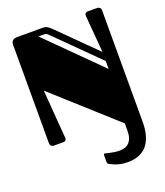

<svg xmlns="http://www.w3.org/2000/svg" viewBox="-168 -813 1010 1175"><g transform="rotate(-20 337.0 -225.5)"><path d="M336.9 161.1Q336.9 154.8 338.9 153.1Q340.8 151.4 343.8 151.4Q346.7 151.4 355.2 153.8Q363.8 156.2 376.2 158.9Q388.7 161.6 404.5 164.1Q420.4 166.5 437.5 166.5Q456.5 166.5 472.2 161.1Q487.8 155.8 499.3 143.6Q510.7 131.3 516.8 112.3Q522.9 93.3 522.9 65.4V20.5L125.5 -337.4Q131.3 -258.8 136.7 -193.4Q138.7 -165.5 140.9 -137.9Q143.1 -110.4 145 -86.9Q147 -63.5 148.2 -46.4Q149.4 -29.3 149.9 -22.9Q150.9 -14.6 147.2 -7.3Q143.6 0 130.4 0H68.8Q60.1 0 52.5 -5.6Q44.9 -11.2 44.9 -27.8V-665Q44.9 -701.2 85 -701.2H250Q268.6 -701.2 281 -693.4Q293.5 -685.5 306.2 -672.9L543.9 -437Q539.1 -495.1 535.2 -544.4Q533.2 -565.4 531.5 -586.4Q529.8 -607.4 528.3 -625.7Q526.9 -644 525.6 -657.7Q524.4 -671.4 523.9 -678.2Q522.9 -686 527.1 -693.6Q531.2 -701.2 546.4 -701.2H605Q614.3 -701.2 621.6 -695.3Q628.9 -689.5 628.9 -672.9V46.9Q628.9 91.3 621.1 123.8Q613.3 156.2 600.1 179Q586.9 201.7 569.8 215.6Q552.7 229.5 533.9 237.1Q515.1 244.6 496.1 247.3Q477.1 250 460 250Q444.3 250 430.2 248.3Q416 246.6 402.3 242.9Q388.7 239.3 374.8 233.6Q360.8 228 345.7 220.2Q343.3 219.2 340.1 215.6Q336.9 211.9 336.9 203.6ZM272.5 -647Q263.7 -655.8 258.1 -658Q252.4 -660.2 242.7 -660.2H208L543.9 -326.2V-377.9Z"/></g></svg>

Font: Fascinate Inline
Style: Regular
Weight: 900
Designer: Astigmatic (AOETI)
Foundry: Astigmatic (AOETI)
Version: Version 1.000